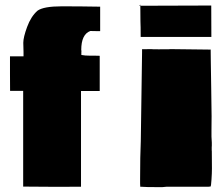

<svg xmlns="http://www.w3.org/2000/svg" viewBox="-20 -794 951 817"><path d="M80.1 -572.8 79.1 -611.8Q79.1 -635.3 95.5 -679.7Q111.8 -724.1 139.6 -748.5Q165.5 -767.1 242.9 -767.1Q320.3 -767.1 406.2 -765.6V-661.6H389.6Q372.1 -661.6 364.3 -662.1Q325.7 -647.9 325.7 -581.1Q326.7 -578.1 326.7 -576.9Q326.7 -575.7 326.2 -573.7V-560.1Q341.8 -557.1 362.3 -557.1H384.3Q397 -557.1 404.3 -556.6V-406.7H324.7V0.5L222.7 1Q177.2 1 78.6 0V-407.2H22.9L22.5 -481V-554.2H80.1ZM878.9 -770.5 879.4 -636.7H578.6Q578.6 -683.6 577.6 -703.6L577.1 -769.5ZM572.3 -769.5 577.1 -774.4V-769.5ZM880.9 -154.8 881.3 -150.4 881.8 -77.1Q881.8 -57.1 879.9 -29.3Q877.9 -1.5 876.5 -0.5L867.7 0.5H689.9L669.4 2.4Q593.3 2.4 576.7 0.5V-2.9L576.2 -12.2V-34.2Q576.2 -130.4 579.1 -193.8L584.5 -569.8V-584.5L622.6 -585L630.9 -584.5H645L657.2 -584L663.6 -584.5H698.7L706.1 -585L872.6 -583Q874.5 -583.5 875.5 -583.5Q876.5 -583.5 876.5 -580.6L877 -534.2Q877.4 -487.8 878.9 -409.9Q880.4 -332 880.4 -299.8L879.9 -238.8V-212.9L881.3 -187V-171.9Q881.3 -171.4 880.9 -169.9Z"/></svg>

Font: Bowlby One
Style: Regular
Weight: 400
Designer: vernon adams
Foundry: vernon adams
Version: Version 1.001